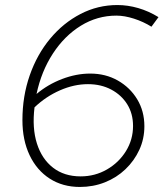

<svg xmlns="http://www.w3.org/2000/svg" viewBox="-20 -731 651 762"><path d="M297 11Q229 11 177.5 -22Q126 -55 97.5 -115Q69 -175 69 -254Q69 -349 98 -432Q127 -515 179 -577.5Q231 -640 299.5 -675.5Q368 -711 446 -711Q487 -711 528.5 -699Q570 -687 609 -663L581 -625Q549 -645 511.5 -657Q474 -669 442 -669Q366 -669 301 -629Q236 -589 190 -518.5Q144 -448 125 -358Q170 -396 226.5 -417.5Q283 -439 338 -439Q399 -439 447.5 -411.5Q496 -384 524.5 -337Q553 -290 553 -230Q553 -180 533 -136.5Q513 -93 478 -59.5Q443 -26 396.5 -7.5Q350 11 297 11ZM300 -31Q357 -31 404.5 -58.5Q452 -86 480 -131.5Q508 -177 508 -231Q508 -280 485 -317Q462 -354 421.5 -375.5Q381 -397 329 -397Q274 -397 218 -372.5Q162 -348 117 -305Q107 -223 126.5 -161.5Q146 -100 190.5 -65.5Q235 -31 300 -31Z"/></svg>

Font: Red Hat Display VF
Style: Italic
Weight: 300
Italic angle: -12°
Designer: Pentagram, MCKL
Foundry: Pentagram, MCKL
Version: Version 1.023